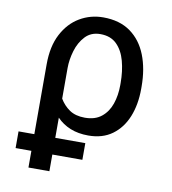

<svg xmlns="http://www.w3.org/2000/svg" viewBox="-83 -610 791 885"><g transform="rotate(10 312.5 -167.5)"><path d="M109.4 203.1V-279.8Q109.4 -364.3 139.6 -421.9Q169.7 -479.4 219.8 -508.9Q269.9 -538.4 329.5 -538.4Q406.2 -538.4 457 -502Q507.8 -465.6 533 -401.5Q558.2 -337.4 558.2 -254.3V-244.3Q558.2 -170.5 535 -113.1Q511.7 -55.8 466.4 -22.9Q421.2 9.9 355.1 9.9Q307.5 9.9 270.8 -5Q234 -19.9 207.4 -47.6V203.1ZM207.4 -279.8V-136.7Q224.8 -106.9 253 -87.5Q281.2 -68.2 325.3 -68.2Q372.9 -68.2 402.7 -92.2Q432.5 -116.1 446.4 -156.1Q460.2 -196 460.2 -244.3V-254.3Q460.2 -309.7 447.6 -356.5Q435 -403.4 406.4 -431.8Q377.8 -460.2 329.5 -460.2Q286.2 -460.2 259.2 -431.5Q232.2 -402.7 219.8 -360.8Q207.4 -318.9 207.4 -279.8ZM348 46.9V125H35.5V46.9Z"/></g></svg>

Font: Interface
Style: Regular
Weight: 400
Designer: Rasmus Andersson
Foundry: rsms
Version: Version 1.8